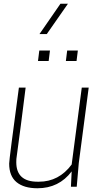

<svg xmlns="http://www.w3.org/2000/svg" viewBox="-20 -998 543 1026"><path d="M230 -816H191L303 -978H343ZM180 8Q108 8 68.5 -24.5Q29 -57 29 -124Q29 -145 81 -530H117Q90 -313 69 -160Q67 -151 67 -131Q67 -27 181 -27H188Q295 -27 363 -119L417 -530H454L401 -127L390 0H359L363 -82Q295 8 180 8ZM240 -672H183L190 -728H247ZM389 -672H332L339 -728H396Z"/></svg>

Font: Tanohe Sans ExtraLight
Style: Italic
Weight: 200
Designer: Village Type and Design LLC & Cristiano Sobral
Foundry: Cooper Hewitt Smithsonian Design Museum
Version: Version 1.00;September 29, 2021;FontCreator 13.0.0.2655 64-b